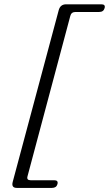

<svg xmlns="http://www.w3.org/2000/svg" viewBox="-20 -768 519 914"><path d="M314.5 -691.5 111 71Q105.5 90 125.5 90H238Q258.5 90 253.5 108.5Q248.5 126.5 227.5 126.5H60Q33 126.5 40.5 98L259.5 -719.5Q267 -747.5 295 -747.5H462.5Q483 -747.5 478 -729.5Q473 -711 452 -711H339.5Q319 -711 314.5 -691.5Z"/></svg>

Font: Fraunces 9pt S050 Light
Style: Italic
Weight: 300
Italic angle: -16°
Version: Version 1.000; ttfautohint (v1.8.3)